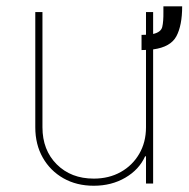

<svg xmlns="http://www.w3.org/2000/svg" viewBox="-20 -584 600 611"><path d="M500 -563.9H559.7Q559.7 -503.2 541.4 -468.8Q523.1 -434.3 467.3 -426.8V0H444.6V-86.6H441.8Q422.6 -44 378.7 -18.5Q334.9 7.1 278.4 7.1Q223.7 7.1 181.8 -16.7Q139.9 -40.5 116.1 -82.4Q92.3 -124.3 92.3 -179V-545.5H115.1V-179Q115.1 -106.5 160.5 -61.1Q206 -15.6 278.4 -15.6Q326.7 -15.6 364.2 -36.6Q401.6 -57.5 423.1 -94.5Q444.6 -131.4 444.6 -179V-425.1Q437.9 -424.7 430.4 -424.7V-473Q438.2 -473 444.6 -473.4V-545.5H467.3V-475.9Q492.2 -481.5 496.3 -498.2Q500.4 -514.9 500 -546.5Q500 -550.8 500 -555Q500 -559.3 500 -563.9Z"/></svg>

Font: Inter Thin BETA
Style: Regular
Weight: 100
Designer: Rasmus Andersson
Foundry: rsms
Version: Version 3.011;git-f93a4a705